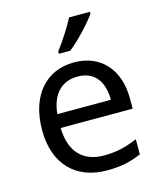

<svg xmlns="http://www.w3.org/2000/svg" viewBox="-115 -850 795 945"><g transform="rotate(-15 282.0 -378.0)"><path d="M433 -756V-766H327C304 -721 261 -655 232 -618V-606H290C337 -642 408 -719 433 -756ZM292 -546C150 -546 55 -440 55 -264C55 -85 160 10 313 10C386 10 434 -1 489 -25V-102C433 -78 385 -65 317 -65C210 -65 149 -130 146 -251H513V-304C513 -450 429 -546 292 -546ZM291 -474C380 -474 420 -412 421 -321H148C157 -417 207 -474 291 -474Z"/></g></svg>

Font: Noto Sans Newa
Style: Regular
Weight: 400
Designer: Monotype Design Team
Foundry: Monotype Imaging Inc.
Version: Version 2.007